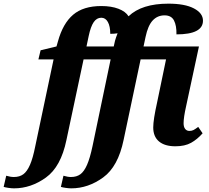

<svg xmlns="http://www.w3.org/2000/svg" viewBox="-151 -790 1143 1050"><path d="M933 -96 957 -61Q928 -28 894 -9Q860 10 808 10Q750 10 718.5 -16.5Q687 -43 687 -93Q687 -135 708 -229L757 -465H618L525 -25Q495 121 413 180.5Q331 240 239 240Q226 240 208.5 237.5Q191 235 182 232L196 171Q219 178 237 178Q268 178 288.5 163Q309 148 325 111.5Q341 75 355 9L454 -465H306L212 -23Q182 122 100 181Q18 240 -74 240Q-87 240 -104.5 237.5Q-122 235 -131 232L-117 171Q-94 178 -75 178Q-44 178 -23.5 163Q-3 148 13 111.5Q29 75 42 9L142 -465H59L71 -515L158 -536L166 -564Q193 -662 249 -709.5Q305 -757 403 -757Q458 -757 497 -742Q536 -727 552 -701Q624 -770 770 -770Q860 -770 909.5 -744Q959 -718 959 -677Q959 -602 814 -602Q815 -650 800.5 -678Q786 -706 749 -706Q710 -706 684 -678Q658 -650 645 -588L634 -536H937L867 -210Q853 -148 853 -116Q853 -96 861.5 -85Q870 -74 885 -74Q898 -74 907.5 -79Q917 -84 933 -96ZM478 -567Q483 -585 492 -608Q474 -605 452 -605Q452 -646 439 -669.5Q426 -693 403 -693Q378 -693 361.5 -669Q345 -645 334 -593L322 -536H471Z"/></svg>

Font: Noto Serif NarrowExtraBold
Style: Italic
Weight: 800
Width: 4
Italic angle: -12°
Designer: Monotype Design Team
Foundry: Monotype Imaging Inc.
Version: Version 1.001